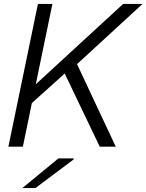

<svg xmlns="http://www.w3.org/2000/svg" viewBox="-20 -750 749 982"><path d="M709 -730 374 -422 572 0H490L311 -374L143 -223L97 0H23L174 -730H248L163 -319L610 -730ZM94 212 279 60H357L356 66L161 212Z"/></svg>

Font: Nacelle Light
Style: Italic
Weight: 300
Italic angle: -12°
Designer: Sora Sagano
Foundry: Sora Sagano
Version: Version 1.000;FEAKit 1.0